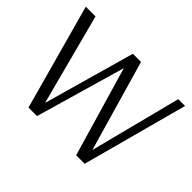

<svg xmlns="http://www.w3.org/2000/svg" viewBox="-134 -883 1116 1116"><g transform="rotate(45 424.0 -325.0)"><path d="M194 0 15 -650H95L243 -87L402 -650H469L631 -88L775 -650H831L656 0H586L424 -554L264 0Z"/></g></svg>

Font: Arsenal SC
Style: Regular
Weight: 400
Designer: Andrij Shevchenko
Foundry: Stairsfor
Version: Version 2.001; ttfautohint (v1.8.4.7-5d5b)